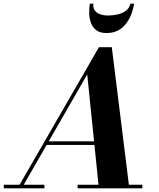

<svg xmlns="http://www.w3.org/2000/svg" viewBox="-68 -1020 860 1040"><path d="M27 0 468 -764.5H537.5L632.5 0H467.5L404.5 -617L49.5 0ZM-47.5 0V-19.5H172.5V0ZM352.5 0V-19.5H703V0ZM182.5 -235V-254.5H512.5V-235ZM508.5 -841Q473 -841 452.8 -857Q432.5 -873 424 -897.8Q415.5 -922.5 415.2 -949.8Q415 -977 418.5 -1000H438Q435 -978.5 444.8 -964.2Q454.5 -950 474 -943Q493.5 -936 518.5 -936Q544 -936 569.2 -941.8Q594.5 -947.5 613.5 -961.5Q632.5 -975.5 639 -1000H658.5Q655 -977 645.8 -949.8Q636.5 -922.5 619.2 -897.8Q602 -873 575 -857Q548 -841 508.5 -841Z"/></svg>

Font: Bodoni Moda
Style: Bold Italic
Weight: 700
Italic angle: -13°
Version: Version 2.004